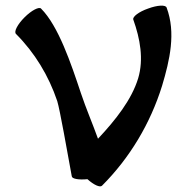

<svg xmlns="http://www.w3.org/2000/svg" viewBox="-20 -608 661 674"><path d="M338 44C436 -54 508 -175 549 -307C576 -397 598 -493 565 -581C562 -592 532 -590 500 -578C468 -567 444 -549 448 -539C472 -472 485 -400 465 -333C442 -258 386 -187 324 -121C305 -174 282 -227 264 -281C229 -386 185 -517 124 -578C117 -585 91 -572 66 -547C42 -523 28 -497 36 -489C102 -423 151 -342 181 -253C190 -224 216 -77 232 11C233 20 257 24 287 21C309 41 331 51 338 44Z"/></svg>

Font: Nupuram
Style: Bold
Weight: 700
Designer: Santhosh Thottingal (santhosh.thottingal@gmail.com)
Foundry: SMC
Version: Version 1.000